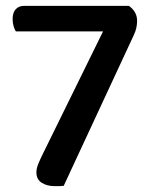

<svg xmlns="http://www.w3.org/2000/svg" viewBox="-20 -628 505 654"><path d="M419 -608Q431 -600 439 -587Q447 -574 447 -557Q447 -532 436 -509L197 5Q189 6 181.5 6Q174 6 166 6Q140 6 122 -5.5Q104 -17 104 -41Q104 -54 110.5 -70Q117 -86 127 -106L331 -521H34Q30 -527 26.5 -538Q23 -549 23 -563Q23 -585 33.5 -596.5Q44 -608 62 -608Z"/></svg>

Font: Baloo Chettan 2 Medium
Style: Regular
Weight: 500
Designer: Maithili Shingre, Unnati Kotecha and Ek Type
Foundry: Ek Type
Version: Version 1.640;hotconv 1.0.111;makeotfexe 2.5.65597; ttfautoh